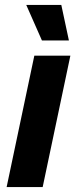

<svg xmlns="http://www.w3.org/2000/svg" viewBox="-20 -763 315 783"><path d="M7 0H154L267 -536H120ZM151 -598H261L230 -743H87Z"/></svg>

Font: Mona Sans
Style: Bold Italic
Weight: 700
Italic angle: -11.7°
Designer: Deni Anggara
Foundry: GitHub
Version: Version 2.000;Glyphs 3.2.3 (3260)